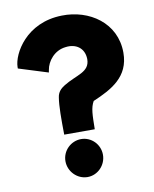

<svg xmlns="http://www.w3.org/2000/svg" viewBox="-82 -769 676 842"><g transform="rotate(-10 256.5 -348.5)"><path d="M328 -500C328 -441 269 -440 211 -404C193 -393 179 -379 176 -355C170 -319 170 -261 171 -191H307C308 -255 308 -286 324 -314C408 -350 489 -392 489 -500C489 -634 373 -710 251 -707C91 -704 22 -577 21 -519V-512L152 -471L154 -482C160 -520 193 -563 244 -568C288 -574 327 -551 328 -500ZM156 -75C156 -29 194 10 240 10C286 10 323 -29 323 -75C323 -121 286 -159 240 -159C195 -159 156 -122 156 -75Z"/></g></svg>

Font: Bluebird
Style: SfBd
Weight: 700
Designer: Jasper
Foundry: Cannot Into Space Fonts
Version: Version 0.98